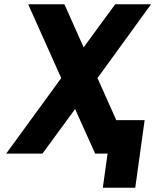

<svg xmlns="http://www.w3.org/2000/svg" viewBox="-20 -720 728 900"><path d="M520 -700 372 -498 282 -700H112L267 -354L9 0H179L332 -209L426 0H595L437 -354L688 -700ZM462 160H614L658 -157H506Z"/></svg>

Font: Unageo
Style: ExtraBold-Italic
Weight: 800
Designer: Richard Sepsi
Foundry: Richard Sepsi
Version: Version 2.000